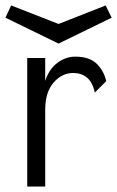

<svg xmlns="http://www.w3.org/2000/svg" viewBox="-24 -685 430 705"><path d="M76 0V-472H142V-388Q156 -431 186.5 -454Q217 -477 252 -477Q305 -477 331.5 -450.5Q358 -424 366 -387L324 -345Q316 -383 295.5 -400Q275 -417 245 -417Q203 -417 172.5 -381.5Q142 -346 142 -282V0ZM191 -525 -4 -620 17 -665 191 -597 364 -665 386 -620Z"/></svg>

Font: Lil Grotesk
Style: Regular
Weight: 400
Designer: Bastien Sozeau
Foundry: NBR — Bastien Sozeau
Version: Version 4.002; ttfautohint (v1.8.4.7-5d5b)